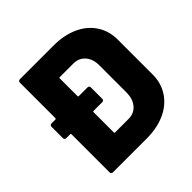

<svg xmlns="http://www.w3.org/2000/svg" viewBox="-179 -861 1021 1021"><g transform="rotate(-45 332.0 -350.0)"><path d="M363 -700Q441 -700 500.5 -673Q560 -646 593 -596Q626 -546 626 -481V-219Q626 -154 593 -104Q560 -54 500.5 -27Q441 0 363 0H108Q103 0 99.5 -3.5Q96 -7 96 -12V-299Q96 -304 91 -304H61Q56 -304 52.5 -307.5Q49 -311 49 -316V-403Q49 -408 52.5 -411.5Q56 -415 61 -415H91Q96 -415 96 -420V-688Q96 -693 99.5 -696.5Q103 -700 108 -700ZM460 -453Q460 -501 435 -529.5Q410 -558 368 -558H267Q262 -558 262 -553V-420Q262 -415 267 -415H333Q338 -415 341.5 -411.5Q345 -408 345 -403V-316Q345 -311 341.5 -307.5Q338 -304 333 -304H267Q262 -304 262 -299V-147Q262 -142 267 -142H369Q409 -142 434 -170.5Q459 -199 460 -247Z"/></g></svg>

Font: LinhAnh ExtBd
Style: Regular
Weight: 800
Designer: Jeremy Tribby
Foundry: Tribby Type
Version: Version 1.408